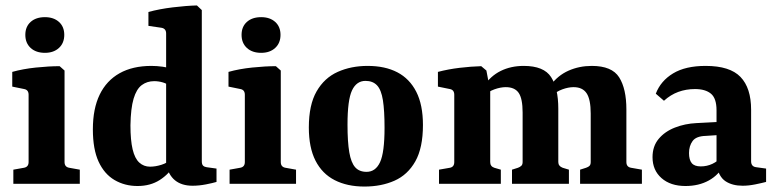

<svg xmlns="http://www.w3.org/2000/svg" viewBox="-20 -675 2847 705"><path d="M217 -80Q217 -62 234 -59L273 -52V0H29V-52L68 -59Q85 -62 85 -80V-327Q85 -345 69 -348L25 -357V-411Q64 -422 112 -427Q160 -432 199 -432L217 -416ZM216 -547Q216 -517 196.5 -499Q177 -481 145 -481Q112 -481 92.5 -499Q73 -517 73 -547Q73 -577 92.5 -594.5Q112 -612 145 -612Q177 -612 196.5 -594.5Q216 -577 216 -547Z M485 8Q438 8 400.5 -14Q363 -36 342 -81.5Q321 -127 321 -200Q321 -276 346 -327.5Q371 -379 419 -406Q467 -433 536 -433Q556 -433 577.5 -430Q599 -427 611 -422L601 -360Q593 -368 577.5 -372.5Q562 -377 546 -377Q520 -377 500.5 -362.5Q481 -348 470.5 -312.5Q460 -277 459 -215Q459 -160 467 -126.5Q475 -93 491.5 -78Q508 -63 531 -63Q551 -63 573 -70Q595 -77 608 -90L622 -72Q601 -36 566.5 -14Q532 8 485 8ZM721 -638V-83Q721 -71 726 -66.5Q731 -62 739 -61L775 -56V-7Q762 -3 736.5 2Q711 7 687 7Q647 7 622.5 -13Q598 -33 590 -73V-552Q590 -570 573 -573L525 -580V-631Q565 -642 614.5 -648Q664 -654 703 -655Z M1011 -80Q1011 -62 1028 -59L1067 -52V0H823V-52L862 -59Q879 -62 879 -80V-327Q879 -345 863 -348L819 -357V-411Q858 -422 906 -427Q954 -432 993 -432L1011 -416ZM1010 -547Q1010 -517 990.5 -499Q971 -481 939 -481Q906 -481 886.5 -499Q867 -517 867 -547Q867 -577 886.5 -594.5Q906 -612 939 -612Q971 -612 990.5 -594.5Q1010 -577 1010 -547Z M1392 -206Q1392 -269 1386 -307Q1380 -345 1364.5 -361.5Q1349 -378 1322 -378Q1289 -378 1272.5 -343Q1256 -308 1256 -217Q1256 -154 1262.5 -116Q1269 -78 1284 -61Q1299 -44 1326 -44Q1359 -44 1375.5 -79.5Q1392 -115 1392 -206ZM1114 -207Q1114 -290 1142.5 -339.5Q1171 -389 1220 -411Q1269 -433 1330 -433Q1394 -433 1439 -409.5Q1484 -386 1508.5 -338Q1533 -290 1533 -216Q1533 -132 1505 -82.5Q1477 -33 1428.5 -11.5Q1380 10 1318 10Q1255 10 1209 -13.5Q1163 -37 1138.5 -85Q1114 -133 1114 -207Z M2110 0V-52L2132 -59Q2141 -62 2145 -66.5Q2149 -71 2149 -80V-258Q2149 -310 2134 -332.5Q2119 -355 2086 -355Q2067 -355 2045 -347Q2023 -339 2002 -321L2001 -361Q2028 -398 2067.5 -415.5Q2107 -433 2153 -433Q2227 -433 2253.5 -391Q2280 -349 2280 -273V-80Q2280 -62 2297 -59L2337 -52V0ZM1592 0V-52L1632 -59Q1648 -62 1648 -80V-327Q1648 -345 1632 -348L1588 -357V-411Q1626 -421 1668 -426Q1710 -431 1747 -432L1766 -416L1780 -342V-80Q1780 -64 1795 -59L1819 -52V0ZM1860 0V-52L1882 -59Q1890 -62 1894.5 -66.5Q1899 -71 1899 -80V-262Q1899 -313 1884.5 -334Q1870 -355 1837 -355Q1818 -355 1795.5 -347Q1773 -339 1756 -322V-358Q1781 -396 1818.5 -414.5Q1856 -433 1903 -433Q1977 -433 2003.5 -392Q2030 -351 2030 -276V-80Q2030 -65 2046 -59L2069 -52V0Z M2497 8Q2442 8 2409 -21Q2376 -50 2376 -98Q2376 -138 2398.5 -165Q2421 -192 2458 -206.5Q2495 -221 2537 -223L2632 -228V-180L2571 -176Q2536 -175 2523 -157Q2510 -139 2510 -113Q2510 -88 2520 -76Q2530 -64 2553 -64Q2576 -64 2596 -73.5Q2616 -83 2629 -99L2639 -71Q2620 -33 2583 -12.5Q2546 8 2497 8ZM2388 -331Q2406 -378 2451.5 -405.5Q2497 -433 2571 -433Q2660 -433 2699 -392.5Q2738 -352 2738 -272V-83Q2738 -63 2757 -61L2793 -56V-7Q2778 -3 2753.5 2Q2729 7 2707 7Q2669 7 2644 -9.5Q2619 -26 2611 -69V-270Q2611 -314 2590.5 -331Q2570 -348 2532 -348Q2499 -348 2470.5 -337.5Q2442 -327 2418 -305Z"/></svg>

Font: Yrsa
Style: Regular
Weight: 400
Designer: Anna Giedrys (Yrsa+Rasa design), David Brezina (Yrsa art-direction, Rasa art-direction, design)
Foundry: Rosetta Type Foundry
Version: Version 2.004